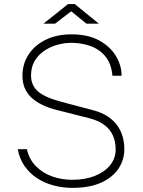

<svg xmlns="http://www.w3.org/2000/svg" viewBox="-20 -898 693 928"><path d="M329.5 10Q281 10 236.8 -2.2Q192.5 -14.5 157 -38.2Q121.5 -62 97.8 -96.8Q74 -131.5 66 -177H110Q121 -128 153.2 -95Q185.5 -62 231.5 -45.5Q277.5 -29 329.5 -29Q391.5 -29 438.5 -47.8Q485.5 -66.5 512.2 -99.5Q539 -132.5 539 -175Q539 -213.5 525.5 -243.5Q512 -273.5 483.8 -294.5Q455.5 -315.5 410 -327L252 -367Q173.5 -387 131 -427.2Q88.5 -467.5 88.5 -532Q88.5 -589 118 -634.2Q147.5 -679.5 200.8 -705.8Q254 -732 325.5 -732Q406 -732 459.8 -702.2Q513.5 -672.5 540.8 -626.5Q568 -580.5 567.5 -532H523.5Q518 -592 488.2 -626.8Q458.5 -661.5 415.2 -676.2Q372 -691 324 -691Q292 -691 258 -681.8Q224 -672.5 195 -653.2Q166 -634 148 -604.2Q130 -574.5 130 -533Q130 -486.5 162.5 -457Q195 -427.5 278 -405.5L429.5 -365.5Q471.5 -354.5 500.5 -335.2Q529.5 -316 547.2 -291Q565 -266 573 -237Q581 -208 581 -177Q581 -126 553 -83.5Q525 -41 469.2 -15.5Q413.5 10 329.5 10ZM398 -783.5 324 -843.5 246 -783.5H190L309 -878.5H341L458 -783.5Z"/></svg>

Font: Public Sans Thin
Style: Regular
Weight: 100
Designer: The Public Sans project authors (U.S. Web Design System). Libre Franklin designed by Pablo Impallari and Rodrigo Fuenzal
Version: Version 1.008